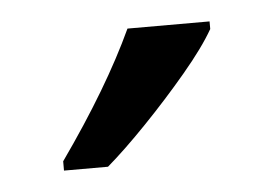

<svg xmlns="http://www.w3.org/2000/svg" viewBox="-28 -799 322 226"><g transform="rotate(-5 133.0 -686.0)"><path d="M226 -757Q214 -736 190 -707.5Q166 -679 139.5 -651.5Q113 -624 92 -606H40V-617Q98 -699 129 -766H226Z"/></g></svg>

Font: Noto Sans Sinhala ExtraCondensed
Style: Regular
Weight: 400
Width: 2
Designer: Jelle Bosma - Monotype Design Team
Foundry: Monotype Imaging Inc.
Version: Version 2.006; ttfautohint (v1.8.4.7-5d5b)